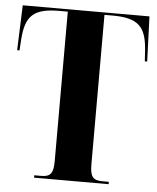

<svg xmlns="http://www.w3.org/2000/svg" viewBox="-52 -758 657 803"><g transform="rotate(5 277.0 -357.0)"><path d="M121 0H434V-10H406C366 -10 355 -26 355 -78V-704H388C495 -704 530 -672 537 -572L540 -525H550L543 -714H11L4 -525H14L17 -572C24 -672 59 -704 166 -704H201V-78C201 -26 190 -10 150 -10H121Z"/></g></svg>

Font: Noto Serif Display ExtraCondensed ExtraBold
Style: Regular
Weight: 800
Width: 2
Designer: Monotype Design Team
Foundry: Monotype Imaging Inc.
Version: Version 2.009